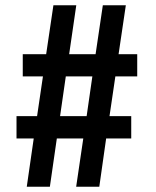

<svg xmlns="http://www.w3.org/2000/svg" viewBox="-20 -708 590 728"><path d="M81.5 0 107.9 -183.1H42.6V-267.7H120.6L142.8 -418.3H66.3V-502.4H155L182.5 -688H269.2L242.2 -502.4H342.4L369.9 -688H457.1L429.6 -502.4H500.3V-418.3H417.4L395.2 -267.7H477.6V-183.1H382.5L356.5 0H268.8L295.8 -183.1H195.5L169.1 0ZM207.8 -267.7H308.5L330.2 -418.3H229.5Z"/></svg>

Font: Saira Thin Condensed
Style: Regular
Weight: 100
Width: 3
Version: Version 1.101